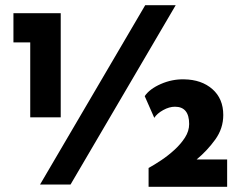

<svg xmlns="http://www.w3.org/2000/svg" viewBox="-20 -714 953 743"><path d="M32 -663H215V-260H97V-550H32ZM540 -342Q559 -370 602.5 -389Q646 -408 692 -407Q760 -406 802 -369Q844 -332 844 -269Q844 -217 813 -174Q782 -131 741 -97H859V9H555V-64Q577 -76 604 -94Q631 -112 655.5 -134.5Q680 -157 696 -182Q712 -207 712 -234Q712 -301 657 -301Q635 -301 611.5 -288Q588 -275 577 -258ZM660 -694 253 0H135L542 -694Z"/></svg>

Font: Reem Kufi SemiBold
Style: Regular
Weight: 600
Designer: Khaled Hosny
Version: Version 1.001